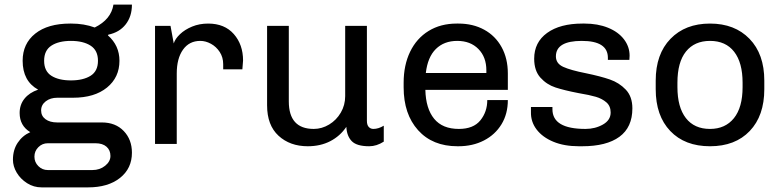

<svg xmlns="http://www.w3.org/2000/svg" viewBox="-20 -623 3380 831"><path d="M449 -473 447 -470Q497 -426 497 -360Q497 -288 443 -244Q389 -200 296 -200H228Q198 -200 178 -184.5Q158 -169 158 -145Q158 -121 177 -107Q196 -93 228 -93H421Q480 -93 515.5 -56Q551 -19 551 38Q551 106 499.5 147Q448 188 361 188H160Q126 188 97.5 170Q69 152 52.5 124.5Q36 97 36 68Q36 26 56.5 -5Q77 -36 111 -51Q65 -79 65 -134Q65 -170 86 -196Q107 -222 145 -235Q78 -272 78 -360Q78 -434 132.5 -477.5Q187 -521 284 -521H288Q344 -521 390 -504Q461 -539 471 -603H551Q551 -552 524 -517.5Q497 -483 449 -473ZM171 -360Q171 -315 202.5 -295Q234 -275 287 -275Q340 -275 372 -295Q404 -315 404 -360Q404 -405 372 -425.5Q340 -446 287 -446Q234 -446 202.5 -425.5Q171 -405 171 -360ZM187 -3Q163 -3 146 14Q129 31 129 55Q129 79 146 96Q163 113 187 113H380Q412 113 435 94.5Q458 76 458 52Q458 27 441 12Q424 -3 393 -3Z M1032 -361 1029 -323H946V-345Q946 -375 931 -398Q916 -421 893 -433.5Q870 -446 847 -446Q799 -446 772 -408Q745 -370 745 -305V0H651V-511H718L732 -435Q738 -455 759 -475Q780 -495 811.5 -508Q843 -521 881 -521Q952 -521 992 -475.5Q1032 -430 1032 -361Z M1568 -100Q1568 -82 1576 -73.5Q1584 -65 1596 -65Q1618 -65 1641 -79V-10Q1610 10 1578 10Q1524 10 1502.5 -12Q1481 -34 1479 -74Q1452 -34 1409.5 -12Q1367 10 1312 10Q1235 10 1185.5 -35.5Q1136 -81 1136 -167V-511H1230V-184Q1230 -65 1338 -65Q1373 -65 1404.5 -84Q1436 -103 1455 -135.5Q1474 -168 1474 -207V-511H1568Z M2178 -305V-234H1821Q1823 -153 1859 -109Q1895 -65 1966 -65Q2029 -65 2059 -102Q2089 -139 2089 -190H2178Q2178 -130 2150.5 -85Q2123 -40 2074.5 -15Q2026 10 1964 10H1960Q1852 10 1789.5 -59.5Q1727 -129 1727 -245V-265Q1727 -341 1755 -399Q1783 -457 1835 -489Q1887 -521 1957 -521H1964Q2027 -521 2075.5 -494.5Q2124 -468 2151 -419Q2178 -370 2178 -305ZM1823 -307H2085V-319Q2085 -376 2050.5 -411Q2016 -446 1959 -446Q1902 -446 1866.5 -411Q1831 -376 1823 -307Z M2705 -382 2704 -364H2611V-373Q2611 -446 2498 -446Q2386 -446 2386 -379Q2386 -348 2418 -333.5Q2450 -319 2516 -306Q2579 -293 2619.5 -279Q2660 -265 2688.5 -235Q2717 -205 2717 -154Q2717 -72 2661 -31Q2605 10 2500 10H2485Q2422 10 2375 -9.5Q2328 -29 2302.5 -62.5Q2277 -96 2278 -138V-160H2371V-150Q2371 -65 2514 -65Q2556 -65 2589.5 -84Q2623 -103 2623 -136Q2623 -164 2604.5 -180Q2586 -196 2559 -204Q2532 -212 2484 -220Q2422 -232 2384 -244.5Q2346 -257 2319 -287Q2292 -317 2292 -369Q2292 -440 2348 -480.5Q2404 -521 2501 -521H2510Q2567 -521 2611.5 -503Q2656 -485 2680.5 -453Q2705 -421 2705 -382Z M3288 -274V-237Q3288 -122 3225 -56Q3162 10 3053 10Q2944 10 2881 -56Q2818 -122 2818 -237V-274Q2818 -389 2882 -455Q2946 -521 3053 -521Q3160 -521 3224 -455Q3288 -389 3288 -274ZM2912 -265V-246Q2912 -159 2948.5 -112Q2985 -65 3053 -65Q3119 -65 3156.5 -111.5Q3194 -158 3194 -246V-265Q3194 -352 3157.5 -399Q3121 -446 3053 -446Q2986 -446 2949 -400Q2912 -354 2912 -265Z"/></svg>

Font: Chivo
Style: Regular
Weight: 400
Designer: Hector Gatti
Foundry: Omnibus-Type
Version: Version 1.006; ttfautohint (v1.4.1)